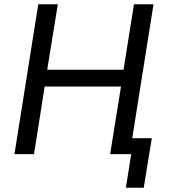

<svg xmlns="http://www.w3.org/2000/svg" viewBox="-20 -725 800 903"><path d="M572 158 597 0H502L514 -75H694L656 158ZM48 0 160 -705H252L202 -397H561L610 -705H702L590 0H498L549 -318H190L140 0Z"/></svg>

Font: Nunito Sans 10pt SemiCondensed Medium
Style: Italic
Weight: 500
Width: 4
Italic angle: -9°
Designer: Vernon Adams
Foundry: Vernon Adams
Version: Version 3.101;gftools[0.9.27]